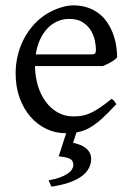

<svg xmlns="http://www.w3.org/2000/svg" viewBox="-20 -489 502 726"><path d="M324.7 111.8Q324.7 129.9 316.2 146.5Q307.6 163.1 289.6 176.8Q271.5 190.4 242.9 200.7Q214.4 210.9 174.3 216.8L163.6 192.9Q189 188.5 206.8 181.9Q224.6 175.3 235.8 167.5Q247.1 159.7 252.2 151.1Q257.3 142.6 257.3 134.8Q257.3 118.2 244.6 111.6Q231.9 105 201.7 102.1Q204.1 95.2 209.5 79.1Q213.9 65.4 221.7 40.5Q225.6 29.3 230.5 14.6H227.1Q189.5 14.6 155.5 -1.5Q121.6 -17.6 95.7 -47.1Q69.8 -76.7 54.4 -118.4Q39.1 -160.2 39.1 -211.9Q39.1 -244.6 46.4 -276.4Q53.7 -308.1 67.6 -336.4Q81.5 -364.7 101.6 -388.7Q121.6 -412.6 147 -430.2Q157.7 -437.5 171.1 -444.6Q184.6 -451.7 199.2 -457Q213.9 -462.4 228.3 -465.6Q242.7 -468.8 255.9 -468.8Q287.6 -468.8 312.5 -460Q337.4 -451.2 356 -436.3Q374.5 -421.4 387.2 -401.6Q399.9 -381.8 408 -359.9Q416 -337.9 419.4 -315.2Q422.9 -292.5 422.9 -272Q414.1 -262.2 399.4 -253.9Q384.8 -245.6 369.1 -239.3H112.3Q112.8 -201.2 122.8 -166.7Q132.8 -132.3 151.6 -106.2Q170.4 -80.1 197 -64.5Q223.6 -48.8 256.8 -48.8Q272 -48.8 286.4 -50.8Q300.8 -52.7 317.4 -59.6Q334 -66.4 354.2 -79.6Q374.5 -92.8 401.9 -115.2Q408.2 -111.8 412.8 -105.5Q417.5 -99.1 419.9 -95.2Q387.2 -59.6 362.5 -37.8Q337.9 -16.1 316.2 -4.4Q294.4 7.3 272.9 10.7L269 11.7L256.3 50.8Q269 53.7 281.5 58.3Q293.9 63 303.5 70.3Q313 77.6 318.8 87.9Q324.7 98.1 324.7 111.8ZM242.2 -417.5Q216.8 -417.5 195.6 -407.7Q174.3 -397.9 158 -380.1Q141.6 -362.3 130.6 -337.6Q119.6 -313 115.2 -283.2H324.2Q335.4 -283.2 339.1 -286.9Q342.8 -290.5 342.8 -300.8Q342.8 -314 339.1 -333.7Q335.4 -353.5 324.5 -372.3Q313.5 -391.1 293.7 -404.3Q273.9 -417.5 242.2 -417.5Z"/></svg>

Font: Gentium Unicode
Style: Regular
Weight: 400
Version: Version 1.009